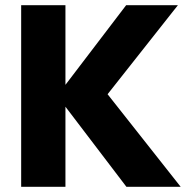

<svg xmlns="http://www.w3.org/2000/svg" viewBox="-20 -722 737 742"><path d="M61.8 0V-701.9H232.9V0ZM200.7 -351.9 467.5 -701.9H667.5L370 -325.2L387.9 -367.9L678.3 0H468.6Z"/></svg>

Font: Poppins Variable
Style: Regular
Weight: 100
Designer: Jonny Pinhorn
Foundry: Indian Type Foundry
Version: Version 6.000